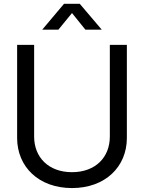

<svg xmlns="http://www.w3.org/2000/svg" viewBox="-20 -959 743 991"><path d="M351.6 11.7C522.9 11.7 634.8 -97.7 634.8 -247.1V-727.5H546.9V-253.9C546.9 -147.5 473.1 -70.3 351.6 -70.3C230 -70.3 156.2 -147.5 156.2 -253.9V-727.5H68.4V-247.1C68.4 -97.7 180.2 11.7 351.6 11.7ZM281.2 -805.7 351.6 -891.6 420.9 -805.7H504.9V-806.2L391.6 -939.5H310.5L198.2 -806.2V-805.7Z"/></svg>

Font: Raveo Display Display
Style: Regular
Weight: 400
Designer: Jakub Foglar, Rasmus Andersson (Inter)
Foundry: Jakubfoglar.com
Version: Version 1.100;Glyphs 3.2.3 (3260)